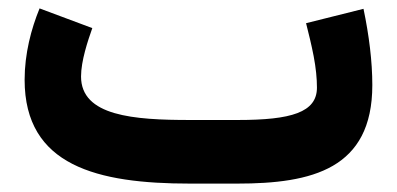

<svg xmlns="http://www.w3.org/2000/svg" viewBox="-20 -437 944 457"><path d="M544.9 0C722.7 0 866.2 -34.7 866.2 -234.4C866.2 -291 858.4 -353 845.2 -416L708.5 -381.8C714.8 -356.9 721.2 -331.1 726.6 -303.2C731.9 -275.4 734.4 -250.5 734.4 -228.5C734.4 -169.4 672.9 -151.4 546.4 -151.4H432.1C298.8 -151.4 172.9 -160.6 172.9 -254.9C172.9 -292 189 -339.8 199.7 -370.1L74.2 -417C54.2 -368.2 38.6 -309.1 38.6 -247.1C38.6 -42 211.9 0 432.1 0Z"/></svg>

Font: Vazirmatn Black
Style: Regular
Weight: 900
Designer: Saber Rastikerdar
Foundry: Saber Rastikerdar
Version: Version 33.003